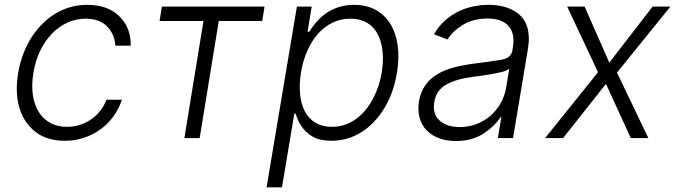

<svg xmlns="http://www.w3.org/2000/svg" viewBox="-20 -573 2806 797"><path d="M55.4 -270.2Q61.4 -306.5 73.9 -341.6Q86.3 -376.8 104.9 -408.2Q123.6 -439.6 148.1 -466.1Q172.6 -492.5 202.4 -511.9Q232.2 -531.2 267.4 -542.1Q302.6 -552.9 342.3 -552.9Q384.2 -552.9 416.9 -541.5Q449.6 -530.2 474.4 -506.4Q524.1 -458.5 522.7 -383.5H458.8Q456 -430.8 424.7 -463.1Q393.5 -495.4 334.9 -495.4Q295.5 -495.4 259.8 -479Q224.1 -462.7 195.5 -433.2Q166.9 -403.8 147 -362.7Q127.1 -321.7 119 -272.4Q110.4 -222.7 116.1 -181.1Q121.8 -139.6 139.9 -109.7Q158 -79.9 188 -63.2Q218 -46.5 258.2 -46.5Q285.9 -46.5 311.1 -54.5Q336.3 -62.5 357.8 -77.1Q379.3 -91.6 395.8 -112.6Q412.3 -133.5 422.2 -159.1H486.2Q474.1 -122.2 451.5 -90.9Q429 -59.7 398.3 -36.9Q367.5 -14.2 329.7 -1.4Q291.9 11.4 249.6 11.4Q175.1 11.4 127.8 -25.2Q79.2 -62.9 60.5 -125.4Q41.9 -187.9 55.4 -270.2Z M642.4 -485.8 652 -545.5H1078.1L1068.5 -485.8H888.1L808.9 0H745.4L824.6 -485.8Z M1212.4 -545.5H1273.8L1256.7 -441.4H1264.2Q1279.8 -467 1299 -487.7Q1318.2 -508.5 1341.3 -522.9Q1364.3 -537.3 1391.3 -545.1Q1418.3 -552.9 1449.6 -552.9Q1500 -552.9 1538 -532.7Q1576 -512.4 1599.4 -475.3Q1622.9 -438.2 1630.5 -386.4Q1638.1 -334.5 1627.8 -271.3Q1614 -187.1 1574.9 -123.2Q1555.4 -91.3 1531.4 -66.4Q1507.5 -41.5 1479.8 -24.1Q1452.1 -6.7 1421 2.3Q1389.9 11.4 1356.5 11.4Q1307.5 11.4 1277 -6.4Q1261.7 -15.3 1250.4 -26.5Q1239 -37.6 1230.5 -50.2Q1221.9 -62.9 1216.4 -75.8Q1210.9 -88.8 1207.4 -101.2H1201.7L1150.6 204.5H1086.6ZM1357.6 -46.5Q1387.8 -46.5 1413.5 -55.8Q1439.3 -65 1460.9 -81.3Q1482.6 -97.7 1499.8 -119.5Q1517 -141.3 1530 -166.4Q1543 -191.4 1551.7 -218.6Q1560.4 -245.7 1564.6 -272.4Q1574.6 -334.5 1563.9 -385.7Q1558.6 -410.9 1547.9 -431.1Q1537.3 -451.3 1521.1 -465.7Q1505 -480.1 1483.3 -487.7Q1461.6 -495.4 1434.3 -495.4Q1394.5 -495.4 1360.4 -478.9Q1326.3 -462.4 1300.1 -432.7Q1273.8 -403.1 1255.7 -362.2Q1237.6 -321.4 1229.4 -272.4Q1221.6 -223 1225.7 -181.6Q1229.8 -140.3 1245.7 -110.3Q1261.7 -80.3 1289.8 -63.4Q1317.8 -46.5 1357.6 -46.5Z M1719.1 -152.3Q1726.2 -192.8 1746.3 -220.3Q1766.3 -247.9 1797.2 -266Q1828.1 -284.1 1868.3 -294.2Q1908.4 -304.3 1955.6 -310Q1991.1 -314.3 2017.8 -318.2Q2044.4 -322.1 2063.6 -325.6Q2101.6 -332.7 2106.9 -363.3L2109 -376.1Q2113.6 -403.8 2109.4 -426.1Q2105.1 -448.5 2092 -464Q2078.8 -479.4 2056.8 -487.7Q2034.8 -496.1 2003.9 -496.1Q1945 -496.1 1902 -470.2Q1858.7 -443.9 1837.7 -409.1L1781.6 -430.8Q1800.8 -464.5 1827.1 -487.7Q1853.3 -511 1883.3 -525.6Q1913.4 -540.1 1945.5 -546.5Q1977.6 -552.9 2008.5 -552.9Q2024.1 -552.9 2040.3 -551.1Q2056.5 -549.4 2072.3 -545.1Q2088.1 -540.8 2103 -533.9Q2117.9 -527 2130.7 -516.7Q2143.5 -506.7 2153.2 -492.9Q2163 -479 2168.5 -460.9Q2174 -442.8 2175.1 -420.3Q2176.1 -397.7 2171.5 -370.4L2109.7 0H2046.5L2061.1 -86.3H2057.2Q2034.4 -50.1 1987.6 -18.8Q1940.3 12.4 1872.2 12.4Q1835.2 12.4 1804.3 1.4Q1773.4 -9.6 1752.5 -30.5Q1731.5 -51.5 1722.3 -82.2Q1713.1 -112.9 1719.1 -152.3ZM1804.7 -72.8Q1835.2 -45.5 1888.1 -45.5Q1924 -45.5 1956.5 -57.5Q1989 -69.6 2014.6 -91.4Q2040.1 -113.3 2057.5 -143.3Q2074.9 -173.3 2081 -209.2L2094.1 -288Q2084.2 -279.1 2056.8 -272.7Q2043.7 -269.5 2028.9 -266.9Q2014.2 -264.2 1999.8 -261.9Q1985.4 -259.6 1971.9 -257.8Q1958.5 -256 1947.1 -254.6Q1876.4 -246.1 1833.8 -222.7Q1790.8 -199.2 1782.7 -149.5Q1774.5 -99.8 1804.7 -72.8Z M2462.4 -273.1 2334.5 -545.5H2407L2509.2 -312.9L2688.9 -545.5H2762.8L2541.2 -271.7L2671.2 0H2598.4L2495.4 -224.8L2317.5 0H2242.9Z"/></svg>

Font: Inter P Light
Style: Italic
Weight: 300
Italic angle: 9.39999°
Designer: Rasmus Andersson
Foundry: rsms
Version: Version 3.018;git-588b23468